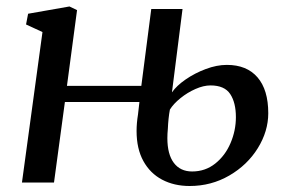

<svg xmlns="http://www.w3.org/2000/svg" viewBox="-20 -578 906 608"><path d="M524.5 -285.5Q539 -306.5 568 -326.5Q597 -346.5 631.8 -359.5Q666.5 -372.5 698.5 -372.5Q761.5 -372.5 795.5 -333Q829.5 -293.5 829.5 -219.5Q829.5 -162.5 796.5 -109Q763.5 -55.5 706.2 -22.2Q649 11 580.5 11Q531.5 11 493.5 -9Q455.5 -29 434 -68Q412.5 -107 412.5 -163Q412.5 -188 417 -215.5L421.5 -255H185.5L151 0H49.5L114.5 -476.5L62.5 -500.5L69 -534.5L200 -557.5L224 -546L192 -306H427.5L459 -549.5H558ZM518 -231Q513 -204.5 511.5 -170Q510 -154.5 510 -140.5Q510 -89.5 530.5 -62.2Q551 -35 588.5 -35Q630 -35 661.5 -60Q693 -85 710 -124.8Q727 -164.5 727 -207Q727 -253 709 -280.2Q691 -307.5 646.5 -307.5Q624.5 -307.5 599 -296.2Q573.5 -285 551.5 -267.2Q529.5 -249.5 518 -231Z"/></svg>

Font: Merriweather Text
Style: Italic
Weight: 400
Italic angle: -7.8°
Designer: Eben Sorkin
Foundry: Eben Sorkin
Version: Version 2.100